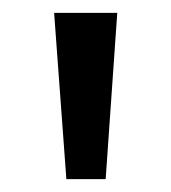

<svg xmlns="http://www.w3.org/2000/svg" viewBox="-20 -820 266 298"><path d="M162 -800H64L83 -542H144Z"/></svg>

Font: Noto Sans Sinhala UI SemiCondensed
Style: Regular
Weight: 400
Width: 4
Designer: Jelle Bosma - Monotype Design Team
Foundry: Monotype Imaging Inc.
Version: Version 2.006